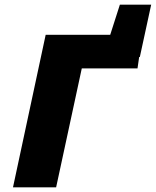

<svg xmlns="http://www.w3.org/2000/svg" viewBox="-20 -808 672 828"><path d="M36 0 177 -658H364L222 0ZM241 -513 272 -658H594L573 -513ZM430 -579 497 -788H632L583 -562Z"/></svg>

Font: Ysabeau Infant Black
Style: Italic
Weight: 900
Italic angle: -12°
Designer: Christian Thalmann (Catharsis Fonts)
Version: Version 2.001;gftools[0.9.30]; featfreeze: ss01,ss02,lnum